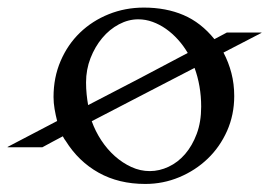

<svg xmlns="http://www.w3.org/2000/svg" viewBox="-90 -461 696 496"><path d="M267.1 -411.1Q241.7 -411.1 217.3 -398.2Q192.9 -385.3 174.1 -362.8Q155.3 -340.3 143.8 -310.8Q132.3 -281.2 132.3 -248Q132.3 -232.4 133.8 -217.5Q135.3 -202.6 137.7 -189.5Q200.2 -221.7 266.4 -256.3Q332.5 -291 395 -324.2Q383.8 -343.3 369.4 -359.1Q355 -375 338.6 -386.5Q322.3 -397.9 304.2 -404.5Q286.1 -411.1 267.1 -411.1ZM429.7 -185.5Q429.7 -212.4 425.3 -237.8Q420.9 -263.2 412.6 -285.6Q346.7 -251.5 279.8 -216.8Q212.9 -182.1 147 -147.9Q156.2 -122.1 171.6 -98.6Q187 -75.2 206.8 -57.6Q226.6 -40 249.5 -29.5Q272.5 -19 296.9 -19Q321.8 -19 345.7 -30.3Q369.6 -41.5 388.2 -63Q406.7 -84.5 418.2 -115.2Q429.7 -146 429.7 -185.5ZM585.4 -377V-376L487.3 -325.2Q500.5 -300.3 507.8 -272.2Q515.1 -244.1 515.1 -212.9Q515.1 -164.6 496.6 -122.8Q478 -81.1 446.3 -50.8Q414.6 -20.5 373 -3.2Q331.5 14.2 285.2 14.2Q216.8 14.2 164.8 -14.9Q112.8 -43.9 79.6 -97.2Q78.1 -99.1 76.4 -101.6Q74.7 -104 72.3 -108.9Q59.1 -102.1 46.1 -95Q33.2 -87.9 19.5 -80.6H-70.3V-81.5L57.6 -148.4Q53.7 -163.6 51 -179.4Q48.3 -195.3 48.3 -210.4Q48.3 -261.2 66.7 -303.7Q85 -346.2 116.7 -376.7Q148.4 -407.2 190.9 -424.3Q233.4 -441.4 281.7 -441.4Q338.9 -441.4 384 -422.1Q429.2 -402.8 463.9 -359.9Q470.7 -363.8 480 -368.4Q489.3 -373 496.1 -377Z"/></svg>

Font: HM XNiloofar
Style: Regular
Weight: 400
Designer: Hossein Movahhedian
Version: Version 2.8, 2015